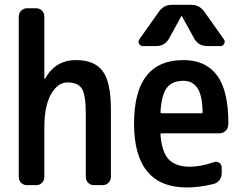

<svg xmlns="http://www.w3.org/2000/svg" viewBox="-20 -785 1040 814"><path d="M94.7 0Q80.1 0 69.8 -9.8Q59.6 -19.5 59.6 -35.2V-714.8Q59.6 -729.5 69.8 -739.7Q80.1 -750 94.7 -750H132.8Q147.5 -750 157.7 -740.2Q168 -730.5 168 -714.8V-451.2Q168 -450.2 168.9 -450.2Q170.9 -450.2 170.9 -451.2Q214.8 -530.3 301.8 -530.3Q380.9 -530.3 415.5 -483.4Q450.2 -436.5 450.2 -320.3V-35.2Q450.2 -20.5 439.9 -10.3Q429.7 0 415 0H378.9Q364.3 0 354 -9.8Q343.8 -19.5 343.8 -35.2V-300.8Q343.8 -382.8 327.1 -409.2Q310.5 -435.5 266.6 -435.5Q224.6 -435.5 196.3 -385.7Q168 -335.9 168 -244.1V-35.2Q168 -20.5 158.2 -10.3Q148.4 0 132.8 0Z M757.8 -442.4Q710.9 -442.4 688 -413.6Q665 -384.8 660.2 -309.6Q660.2 -304.7 665 -304.7H835Q838.9 -304.7 838.9 -309.6Q837.9 -379.9 817.4 -411.1Q796.9 -442.4 757.8 -442.4ZM772.5 9.8Q548.8 9.8 548.3 -260.3Q547.9 -530.3 757.8 -530.3Q851.6 -530.3 899.9 -465.8Q948.2 -401.4 948.2 -261.7Q948.2 -260.7 947.8 -258.3Q947.3 -255.9 947.3 -254.9Q947.3 -240.2 936 -230Q924.8 -219.7 910.2 -219.7H665Q660.2 -219.7 660.2 -214.8Q666 -139.6 695.8 -108.9Q725.6 -78.1 785.2 -78.1Q829.1 -78.1 887.7 -97.7Q899.4 -101.6 909.7 -94.7Q919.9 -87.9 919.9 -75.2V-49.8Q919.9 -34.2 910.6 -21.5Q901.4 -8.8 884.8 -4.9Q824.2 9.8 772.5 9.8ZM790 -764.6Q825.2 -764.6 845.7 -736.3L928.7 -619.1Q935.5 -610.4 930.7 -600.1Q925.8 -589.8 915 -589.8H857.4Q822.3 -589.8 803.7 -621.1L751 -716.8Q751 -717.8 750 -717.8Q749 -717.8 749 -716.8L696.3 -621.1Q678.7 -589.8 642.6 -589.8H585Q574.2 -589.8 569.3 -600.1Q564.5 -610.4 571.3 -619.1L654.3 -736.3Q675.8 -765.6 710 -764.6Z"/></svg>

Font: Rounded-L Mgen+ 1m medium
Style: Regular
Weight: 500
Designer: [Source Han Sans]
Ryoko NISHIZUKA  (kana & ideographs); Paul D. Hunt (Latin, Greek & Cyrillic); Wenlong ZHANG  (bopomofo
Version: Version 1.059.20150602